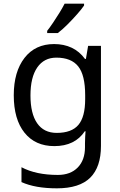

<svg xmlns="http://www.w3.org/2000/svg" viewBox="-20 -786 655 1046"><path d="M275 -546Q328 -546 370.5 -526Q413 -506 443 -465H448L460 -536H530V9Q530 124 471.5 182Q413 240 290 240Q172 240 97 206V125Q176 167 295 167Q364 167 403.5 126.5Q443 86 443 16V-5Q443 -17 444 -39.5Q445 -62 446 -71H442Q388 10 276 10Q172 10 113.5 -63Q55 -136 55 -267Q55 -395 113.5 -470.5Q172 -546 275 -546ZM287 -472Q220 -472 183 -418.5Q146 -365 146 -266Q146 -167 182.5 -114.5Q219 -62 289 -62Q370 -62 407 -105.5Q444 -149 444 -246V-267Q444 -377 406 -424.5Q368 -472 287 -472ZM438 -766V-756Q426 -738 401 -709.5Q376 -681 347.5 -652.5Q319 -624 295 -606H237V-618Q252 -637 269.5 -663Q287 -689 304 -716.5Q321 -744 332 -766Z"/></svg>

Font: Noto Sans IKEA
Style: Regular
Weight: 400
Designer: Monotype Design Team
Foundry: Monotype Imaging Inc.
Version: Version 2.001